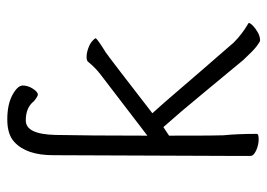

<svg xmlns="http://www.w3.org/2000/svg" viewBox="-126 -616 751 540"><g transform="rotate(-90 250.0 -346.5)"><path d="M181 -650Q161 -650 151 -629Q141 -608 140 -567Q138 -471 138 -318V-308L309 -439Q328 -453 346 -475Q349 -479 359.5 -479Q370 -479 383 -474.5Q396 -470 403.5 -463.5Q411 -457 412 -453Q406 -446 372 -425Q356 -414 201 -294Q231 -261 265 -221Q299 -181 400 -65Q423 -42 452 -25Q455 -23 455 -23Q455 -19 447.5 -11.5Q440 -4 428.5 2.5Q417 9 406 9Q402 9 389 -1Q376 -11 351 -38Q314 -82 259 -149Q204 -216 162 -263L138 -247V-244Q138 -103 139 -94Q143 -56 143 0Q143 5 127.5 5Q112 5 96.5 -2Q81 -9 81 -18V-81L83 -573Q83 -648 120 -682Q141 -702 183.5 -702Q226 -702 252.5 -687.5Q279 -673 279 -658.5Q279 -644 270 -630Q261 -616 253 -616Q247 -617 235 -627Q217 -650 181 -650Z"/></g></svg>

Font: Moon Stars Kai T HW Light
Style: Regular
Weight: 300
Designer: GuiWonder
Version: Version 1.101